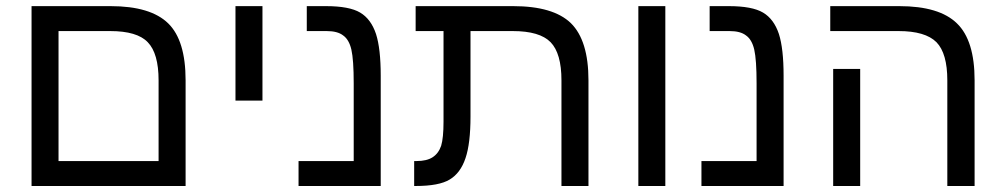

<svg xmlns="http://www.w3.org/2000/svg" viewBox="-20 -619 3343 639"><path d="M597.7 0Q469.7 0 85 0Q85 -15.6 85 -37.1Q85 -140.6 85 -375Q85 -430.7 85 -598.6Q150.4 -598.6 347.7 -598.6Q481.4 -598.6 540 -541Q597.7 -484.4 597.7 -351.6Q597.7 -234.4 597.7 0ZM174.8 -515.6Q174.8 -408.2 174.8 -83Q257.8 -83 507.8 -83Q507.8 -150.4 507.8 -351.6Q507.8 -441.4 471.7 -478.5Q436.5 -515.6 346.7 -515.6Q289.1 -515.6 174.8 -515.6Z M763.7 -598.6Q786.1 -598.6 853.5 -598.6Q853.5 -520.5 853.5 -284.2Q831.1 -284.2 763.7 -284.2Q763.7 -303.7 763.7 -334Q763.7 -422.9 763.7 -598.6Z M1247.1 0Q1178.7 0 973.6 0Q973.6 -3.9 973.6 -7.8Q973.6 -31.2 973.6 -83Q1019.5 -83 1157.2 -83Q1157.2 -147.5 1157.2 -341.8Q1157.2 -419.9 1149.4 -454.1Q1141.6 -487.3 1122.1 -501Q1103.5 -515.6 1067.4 -515.6Q1044.9 -515.6 1001 -515.6Q1001 -537.1 1001 -598.6Q1017.6 -598.6 1064.5 -598.6Q1142.6 -598.6 1178.7 -577.1Q1214.8 -555.7 1231.4 -505.9Q1247.1 -457 1247.1 -367.2Q1247.1 -245.1 1247.1 0Z M1456.1 -515.6Q1432.6 -515.6 1363.3 -515.6Q1363.3 -537.1 1363.3 -598.6Q1444.3 -598.6 1687.5 -598.6Q1821.3 -598.6 1879.9 -542Q1938.5 -484.4 1938.5 -351.6Q1938.5 -234.4 1938.5 0Q1916 0 1848.6 0Q1848.6 -87.9 1848.6 -351.6Q1848.6 -441.4 1812.5 -478.5Q1776.4 -515.6 1686.5 -515.6Q1639.6 -515.6 1545.9 -515.6Q1545.9 -445.3 1545.9 -231.4Q1545.9 -141.6 1529.3 -92.8Q1512.7 -43 1476.6 -21.5Q1441.4 0 1363.3 0Q1361.3 0 1358.4 0Q1358.4 -3.9 1358.4 -7.8Q1358.4 -31.2 1358.4 -83Q1360.4 -83 1366.2 -83Q1400.4 -83 1419.9 -95.7Q1439.5 -108.4 1448.2 -133.8Q1456.1 -160.2 1456.1 -213.9Q1456.1 -314.5 1456.1 -515.6Z M2104.5 -598.6Q2127 -598.6 2194.3 -598.6Q2194.3 -449.2 2194.3 0Q2171.9 0 2104.5 0Q2104.5 -15.6 2104.5 -37.1Q2104.5 -140.6 2104.5 -375Q2104.5 -430.7 2104.5 -598.6Z M2587.9 0Q2519.5 0 2314.5 0Q2314.5 -3.9 2314.5 -7.8Q2314.5 -31.2 2314.5 -83Q2360.4 -83 2498 -83Q2498 -147.5 2498 -341.8Q2498 -419.9 2490.2 -454.1Q2482.4 -487.3 2462.9 -501Q2444.3 -515.6 2408.2 -515.6Q2385.7 -515.6 2341.8 -515.6Q2341.8 -537.1 2341.8 -598.6Q2358.4 -598.6 2405.3 -598.6Q2483.4 -598.6 2519.5 -577.1Q2555.7 -555.7 2572.3 -505.9Q2587.9 -457 2587.9 -367.2Q2587.9 -245.1 2587.9 0Z M2842.8 0Q2820.3 0 2752.9 0Q2752.9 -24.4 2752.9 -97.7Q2752.9 -116.2 2752.9 -143.6Q2752.9 -225.6 2752.9 -389.6Q2775.4 -389.6 2842.8 -389.6Q2842.8 -292 2842.8 0ZM3223.6 0Q3200.2 0 3132.8 0Q3132.8 -87.9 3132.8 -351.6Q3132.8 -441.4 3096.7 -478.5Q3059.6 -515.6 2970.7 -515.6Q2894.5 -515.6 2743.2 -515.6Q2743.2 -537.1 2743.2 -598.6Q2800.8 -598.6 2972.7 -598.6Q3106.4 -598.6 3165 -541Q3223.6 -484.4 3223.6 -351.6Q3223.6 -234.4 3223.6 0Z"/></svg>

Font: Noto Sans Hebrew DECATHLON 
Style: Regular
Weight: 400
Designer: Monotype Design team
Version: Version 1.03 uh